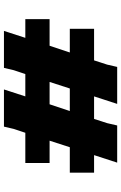

<svg xmlns="http://www.w3.org/2000/svg" viewBox="164 -792 628 997"><g transform="rotate(-90 478.5 -294.0)"><path d="M132 0 171 -120H80V-246H212L246 -351H130V-477H287L307 -537L319 -588H512L476 -477H592L612 -537L624 -588H816L780 -477H877V-351H739L704 -246H827V-120H663L641 -52L629 0H437L476 -120H359L337 -52L325 0ZM400 -246H517L551 -351H435Z"/></g></svg>

Font: Goldman
Style: Bold
Weight: 700
Designer: Jaikishan Patel
Version: Version 1.000; ttfautohint (v1.8.3)